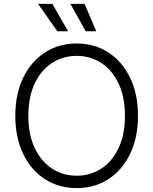

<svg xmlns="http://www.w3.org/2000/svg" viewBox="-20 -962 792 992"><path d="M376.5 9.8Q283.7 9.8 212.2 -36.4Q140.6 -82.5 99.9 -166.5Q59.1 -250.5 59.1 -363.3Q59.1 -476.6 99.9 -560.5Q140.6 -644.5 212.2 -690.9Q283.7 -737.3 376.5 -737.3Q468.8 -737.3 540 -690.9Q611.3 -644.5 652.1 -560.5Q692.9 -476.6 692.9 -363.3Q692.9 -250.5 652.1 -166.5Q611.3 -82.5 540 -36.4Q468.8 9.8 376.5 9.8ZM376.5 -54.2Q447.3 -54.2 503.7 -91.1Q560.1 -127.9 592.8 -197.3Q625.5 -266.6 625.5 -363.3Q625.5 -460.9 592.8 -530.3Q560.1 -599.6 503.7 -636.5Q447.3 -673.3 376.5 -673.3Q305.2 -673.3 248.5 -636.5Q191.9 -599.6 159.2 -530.3Q126.5 -460.9 126.5 -363.3Q126.5 -266.6 159.2 -197.5Q191.9 -128.4 248.3 -91.3Q304.7 -54.2 376.5 -54.2ZM422.9 -800.3 343.8 -941.9H417L477.5 -800.3ZM276.4 -800.3 176.8 -941.9H250.5L332 -800.3Z"/></svg>

Font: Inter 18pt Light
Style: Regular
Weight: 300
Designer: Rasmus Andersson
Foundry: rsms
Version: Version 4.001;git-66647c0bb